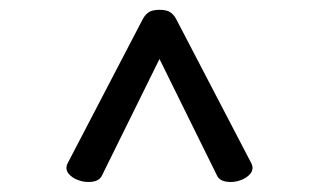

<svg xmlns="http://www.w3.org/2000/svg" viewBox="-20 -610 640 385"><path d="M299.8 -491.7 184.1 -257.3Q179.2 -247.6 165 -245.6Q150.9 -243.7 137.7 -248.5Q131.3 -250.5 126 -254.2Q120.6 -257.8 117.2 -262.2Q113.8 -266.6 113.3 -272Q112.8 -277.3 116.2 -283.7L266.6 -572.3Q271.5 -581.1 278.6 -585.7Q285.6 -590.3 299.8 -590.3Q314 -590.3 321 -585.7Q328.1 -581.1 333 -572.3L483.4 -283.7Q486.8 -277.3 486.3 -272Q485.8 -266.6 482.4 -262.2Q479 -257.8 473.6 -254.2Q468.3 -250.5 461.9 -248.5Q448.7 -243.7 434.6 -245.6Q420.4 -247.6 415.5 -257.3Z"/></svg>

Font: Courier Prime
Style: Regular
Weight: 400
Designer: Alan Dague-Greene
Foundry: Quote-Unquote Apps
Version: Version 1.203